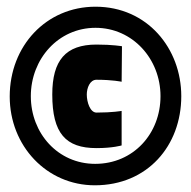

<svg xmlns="http://www.w3.org/2000/svg" viewBox="-20 -721 570 573"><path d="M9 -433C9 -286 119 -168 263 -168C420 -168 521 -286 521 -434C521 -576 420 -701 265 -701C118 -701 9 -584 9 -433ZM72 -434C72 -545 154 -638 265 -638C376 -638 459 -545 459 -434C459 -322 378 -232 264 -232C153 -232 72 -323 72 -434ZM343 -390C343 -390 316 -385 268 -385C249 -385 239 -416 239 -439C239 -458 248 -483 268 -483C316 -483 343 -477 343 -477L344 -583C344 -583 316 -588 268 -588C176 -588 136 -541 136 -439C136 -323 176 -279 268 -279C317 -279 343 -287 343 -287Z"/></svg>

Font: TitilliumMaps29L
Style: 999 wt
Weight: 900
Designer: Campivisivi
Foundry: Accademia di Belle Arti di Urbino and students of MA course of Visual design